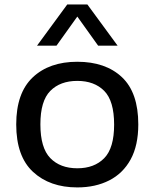

<svg xmlns="http://www.w3.org/2000/svg" viewBox="-20 -828 690 858"><path d="M325.5 9.5Q202.5 9.5 127.5 -60Q52.5 -129.5 52.5 -272Q52.5 -412.5 126.2 -482.2Q200 -552 325.5 -552Q451.5 -552 524.8 -483.2Q598 -414.5 598 -272Q598 -178 563.8 -115.5Q529.5 -53 468 -21.8Q406.5 9.5 325.5 9.5ZM325.5 -76Q401.5 -76 445.8 -121.2Q490 -166.5 490 -271Q490 -377 445.8 -421.8Q401.5 -466.5 325.5 -466.5Q249 -466.5 204.8 -421.8Q160.5 -377 160.5 -272.5Q160.5 -167 204.8 -121.5Q249 -76 325.5 -76ZM145.5 -624 280.5 -808H370.5L505.5 -624H418.5L325.5 -754L232.5 -624Z"/></svg>

Font: Encode Sans Expanded Medium
Style: Regular
Weight: 500
Width: 7
Designer: Multiple Designers
Foundry: Impallari Type
Version: Version 3.000; ttfautohint (v1.8.3) -l 8 -r 50 -G 200 -x 14 